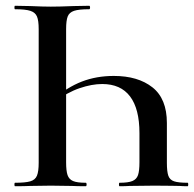

<svg xmlns="http://www.w3.org/2000/svg" viewBox="-20 -645 672 665"><path d="M277 -12Q280 -12 280 -6Q280 0 277 0Q246 0 229 -1L156 -2L85 -1Q66 0 32 0Q30 0 30 -6Q30 -12 32 -12Q68 -12 85 -17Q102 -22 108 -36.5Q114 -51 114 -81V-544Q114 -574 108 -588Q102 -602 85 -607.5Q68 -613 32 -613Q30 -613 30 -619Q30 -625 32 -625L85 -624Q129 -622 156 -622Q187 -622 235 -624L289 -625Q292 -625 292 -619Q292 -613 289 -613Q253 -613 236.5 -607.5Q220 -602 214.5 -588Q209 -574 209 -544V-83Q209 -53 214 -38.5Q219 -24 233 -18Q247 -12 277 -12ZM374 -382Q458 -382 508 -342.5Q558 -303 558 -219V-81Q558 -51 563 -36.5Q568 -22 583 -17Q598 -12 630 -12Q632 -12 632 -6Q632 0 630 0Q612 0 602 -1Q592 -1 572.5 -1.5Q553 -2 515 -2L429 -1Q416 0 394 0Q392 0 392 -6Q392 -12 394 -12Q424 -12 438.5 -18Q453 -24 458 -38.5Q463 -53 463 -83V-184Q463 -268 430.5 -311Q398 -354 334 -354Q298 -354 255.5 -339.5Q213 -325 169 -292L161 -299Q213 -343 263.5 -362.5Q314 -382 374 -382Z"/></svg>

Font: Cormorant Unicase SemiBold
Style: Regular
Weight: 600
Designer: Christian Thalmann (Catharsis Fonts)
Foundry: Catharsis Fonts
Version: Version 4.000